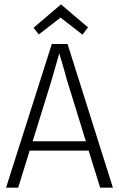

<svg xmlns="http://www.w3.org/2000/svg" viewBox="-20 -861 547 881"><path d="M63.5 0 116.2 -169.9H386.7L439.5 0H498L290 -659.2H217.8L7.8 0ZM216.8 -493.2Q245.1 -593.8 252 -616.2Q258.8 -592.8 276.4 -533.2Q284.2 -504.9 287.1 -494.1L374 -212.9H129.9ZM259.8 -840.8 133.8 -733.4 158.2 -703.1 257.8 -780.3 358.4 -702.1 383.8 -735.4Z"/></svg>

Font: Yaldevi Colombo Light
Style: Regular
Weight: 300
Designer: Sol Matas, Denzil Rajitha, Kosala Senevirathne and Pathum Egodawatta
Foundry: Mooniak
Version: Version 1.020 ; ttfautohint (v1.6)